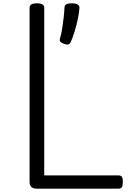

<svg xmlns="http://www.w3.org/2000/svg" viewBox="-20 -1135 789 1155"><path d="M202 0Q158 0 158 -40V-1088Q158 -1102 169 -1108.5Q180 -1115 202 -1115Q224 -1115 235 -1108.5Q246 -1102 246 -1088V-80H692Q707 -80 713 -71.5Q719 -63 719 -40Q719 -18 713 -9Q707 0 692 0ZM366 -871Q349 -877 343 -884Q337 -891 341 -904Q348 -926 353.5 -960Q359 -994 363 -1029.5Q367 -1065 368 -1090Q368 -1101 377.5 -1108Q387 -1115 411 -1115Q436 -1115 447 -1108Q458 -1101 458 -1090Q457 -1063 449 -1024.5Q441 -986 429.5 -947.5Q418 -909 405 -881Q401 -874 394.5 -869Q388 -864 366 -871Z"/></svg>

Font: Playwrite FR Moderne
Style: Regular
Weight: 400
Designer: Veronika Burian, José Scaglione
Foundry: TypeTogether
Version: Version 1.002